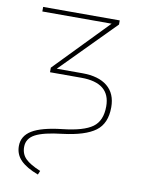

<svg xmlns="http://www.w3.org/2000/svg" viewBox="-82 -575 607 827"><g transform="rotate(10 221.5 -161.5)"><path d="M40 89Q40 45 81 20Q122 -5 212 -15Q304 -25 342.5 -53Q381 -81 381 -144Q381 -247 254 -247H117V-267L342 -499H39V-519H374V-501L143 -267H255Q326 -267 364.5 -235.5Q403 -204 403 -144Q403 -73 358.5 -40Q314 -7 216 5Q135 14 99 33Q63 52 63 89Q63 120 83 140Q103 160 149 179L142 196Q91 177 65.5 151.5Q40 126 40 89Z"/></g></svg>

Font: Fira Sans Thin
Style: Regular
Weight: 100
Designer: bBox Type GmbH & Carrois Corporate GbR & Edenspiekermann AG
Foundry: bBox Type GmbH & Carrois Corporate GbR & Edenspiekermann AG
Version: Version 4.301